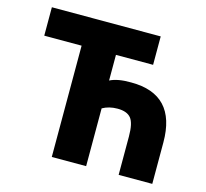

<svg xmlns="http://www.w3.org/2000/svg" viewBox="-105 -852 1048 975"><g transform="rotate(15 419.0 -365.0)"><path d="M598.6 2V-200.2Q598.6 -269.5 577.6 -295.4Q556.6 -321.3 506.8 -321.3Q461.9 -321.3 427.7 -301.8V2H247.1V-583H50.8V-732.4H623V-583H427.7V-448.2Q467.8 -468.8 539.1 -467.8Q775.4 -467.8 775.4 -215.8V2Z"/></g></svg>

Font: Gen Shin Gothic Heavy
Style: Bold
Weight: 900
Designer: [Source Han Sans]
Ryoko NISHIZUKA  (kana & ideographs); Paul D. Hunt (Latin, Greek & Cyrillic); Wenlong ZHANG  (bopomofo
Version: Version 1.002.20150607